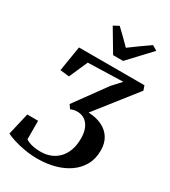

<svg xmlns="http://www.w3.org/2000/svg" viewBox="-236 -1107 1086 1228"><g transform="rotate(30 307.0 -493.0)"><path d="M244.5 6.5Q194.5 6.5 148.8 -1.5Q103 -9.5 66.8 -21Q30.5 -32.5 9 -43.5L47 -206.5L127 -206L127.5 -69.5Q143 -58 171.8 -50.2Q200.5 -42.5 240 -42.5Q279.5 -42.5 312.8 -56Q346 -69.5 370.5 -95.5Q395 -121.5 408.2 -159Q421.5 -196.5 421.5 -245Q421.5 -288 408.5 -318.8Q395.5 -349.5 371.8 -366Q348 -382.5 315 -382.5Q301 -382.5 289.2 -379.5Q277.5 -376.5 267.5 -372L248 -399.5L415 -629.5L474.5 -694.5L216 -687L156 -550.5L89 -558L119 -743H602.5L614 -709.5L380.5 -413Q439 -411 481.2 -390Q523.5 -369 546.5 -331.8Q569.5 -294.5 569.5 -242Q569.5 -180 543.5 -133.5Q517.5 -87 472.2 -55.8Q427 -24.5 368.2 -9Q309.5 6.5 244.5 6.5ZM332.5 -809.5 236 -972 275.5 -993Q302 -968 328.2 -942.5Q354.5 -917 379.5 -891Q413.5 -917 449.5 -942.2Q485.5 -967.5 522 -993L558 -971.5L406.5 -809.5Z"/></g></svg>

Font: Merriweather 48pt SemiBold
Style: Italic
Weight: 600
Italic angle: -7.8°
Designer: Eben Sorkin
Foundry: Eben Sorkin
Version: Version 2.101